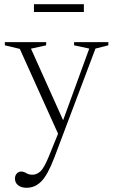

<svg xmlns="http://www.w3.org/2000/svg" viewBox="-20 -626 544 911"><path d="M106 265Q81.5 265 66.2 253.2Q51 241.5 51 221.5Q51 206.5 59.8 197.2Q68.5 188 80 188Q92.5 188 104.8 195.5Q117 203 134.5 203Q154 203 171.8 187Q189.5 171 212 115.5L255.5 8.5L74 -394L3 -411V-426H199V-411L127 -395L279.5 -55.5L403.5 -395.5L331.5 -411V-426H494V-411L433 -395.5L237.5 122.5Q206.5 203.5 176.5 234.2Q146.5 265 106 265ZM141 -569V-606H378V-569Z"/></svg>

Font: Newsreader Text Light
Style: Regular
Weight: 300
Designer: Hugues Gentile
Foundry: Production Type
Version: Version 1.002